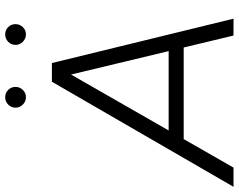

<svg xmlns="http://www.w3.org/2000/svg" viewBox="-142 -810 920 740"><g transform="rotate(-90 318.0 -440.0)"><path d="M373 -700H443L42 0H-32ZM383 -700H445L616 0H551ZM150 -250H520L510 -192H140ZM273 -840Q273 -857 285 -868.5Q297 -880 313 -880Q330 -880 341.5 -868.5Q353 -857 353 -840Q353 -824 341.5 -812Q330 -800 313 -800Q297 -800 285 -812Q273 -824 273 -840ZM515 -840Q515 -857 527 -868.5Q539 -880 555 -880Q572 -880 583.5 -868.5Q595 -857 595 -840Q595 -824 583.5 -812Q572 -800 555 -800Q539 -800 527 -812Q515 -824 515 -840Z"/></g></svg>

Font: Oak Sans Light Italic
Style: Regular
Weight: 400
Italic angle: -9.5°
Foundry: Erik Kennedy, Walven
Version: Version 1.000;Glyphs 3.1.2 (3151)